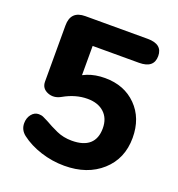

<svg xmlns="http://www.w3.org/2000/svg" viewBox="-129 -812 859 926"><g transform="rotate(20 300.0 -348.5)"><path d="M302 8Q240 8 181 -11Q122 -30 79 -63Q51 -85 51 -119Q51 -146 66 -165Q81 -184 103 -184Q117 -184 127.5 -179Q138 -174 152 -167Q181 -150 216.5 -134Q252 -118 295 -118Q355 -118 385.5 -145Q416 -172 416 -225Q416 -276 384.5 -305Q353 -334 299 -334Q238 -334 178 -300Q143 -280 110 -293.5Q77 -307 77 -342V-630Q77 -705 152 -705H472Q548 -705 548 -644Q548 -582 472 -582H234V-387L186 -395Q245 -457 344 -457Q443 -457 505 -394.5Q567 -332 567 -231Q567 -124 493.5 -58Q420 8 302 8Z"/></g></svg>

Font: Nunito VF Beta Light
Style: Regular
Weight: 300
Designer: Vernon Adams
Foundry: newtypography
Version: Version 3.001